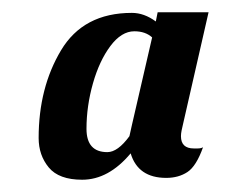

<svg xmlns="http://www.w3.org/2000/svg" viewBox="-20 -760 385 313"><path d="M43 -535Q43 -617 79.5 -678Q116 -739 195 -739Q215 -739 234 -725L237 -740H320L278 -556Q277 -552 276 -547Q275 -542 275 -538Q275 -518 296 -518H302Q308 -518 311 -520Q300 -489 285.5 -479.5Q271 -470 251 -470Q205 -470 193 -510Q157 -467 114 -467Q76 -467 59.5 -487Q43 -507 43 -535ZM191 -538 195 -556 228 -699Q217 -709 199 -709Q178 -709 160 -685Q142 -661 131.5 -624Q121 -587 121 -550Q121 -512 155 -512Q172 -512 191 -538Z"/></svg>

Font: Lobster
Style: Regular
Weight: 400
Designer: Impallari Type
Foundry: Impallari Type
Version: Version 2.100